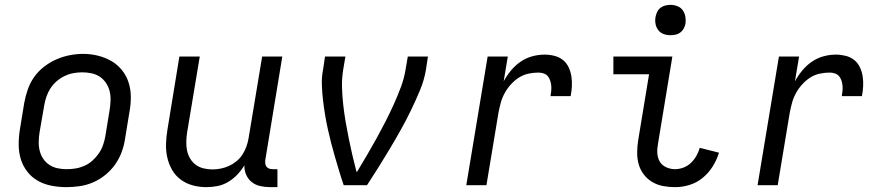

<svg xmlns="http://www.w3.org/2000/svg" viewBox="-20 -763 3640 791"><path d="M253 8Q222 8 191.5 2Q161 -4 135.5 -18.5Q110 -33 92 -56.5Q74 -80 65.5 -108Q57 -136 57 -167.5Q57 -199 62 -230L80 -340Q85 -367 94.5 -394.5Q104 -422 121 -446Q138 -470 162 -488.5Q186 -507 212.5 -518.5Q239 -530 267 -535.5Q295 -541 323 -541Q354 -541 384 -533.5Q414 -526 439 -511.5Q464 -497 482.5 -474Q501 -451 510 -422.5Q519 -394 519 -362.5Q519 -331 513 -300L495 -190Q491 -163 481 -136Q471 -109 454 -85Q437 -61 413.5 -42Q390 -23 363 -11.5Q336 0 308 4Q280 8 253 8ZM254 -66Q273 -66 291.5 -69Q310 -72 328 -80Q346 -88 361 -101.5Q376 -115 387 -131Q398 -147 404.5 -165.5Q411 -184 414 -202L432 -312Q435 -332 435.5 -351Q436 -370 431.5 -388Q427 -406 416.5 -421.5Q406 -437 391 -447Q376 -457 357 -461Q338 -465 319 -465Q300 -465 281.5 -461.5Q263 -458 245.5 -449.5Q228 -441 213 -428Q198 -415 187.5 -398.5Q177 -382 171 -364Q165 -346 162 -328L143 -218Q140 -199 139.5 -179.5Q139 -160 143.5 -142Q148 -124 158 -109Q168 -94 183 -84Q198 -74 216.5 -70Q235 -66 254 -66Z M830 8Q801 8 773.5 0.5Q746 -7 724 -23.5Q702 -40 688.5 -64Q675 -88 669 -115Q663 -142 664 -171.5Q665 -201 670 -230L719 -530H803L751 -218Q748 -199 747.5 -180Q747 -161 750.5 -143.5Q754 -126 763 -110.5Q772 -95 786 -84.5Q800 -74 818 -69.5Q836 -65 855 -65Q872 -65 889.5 -68.5Q907 -72 923.5 -79.5Q940 -87 954.5 -99Q969 -111 979 -126.5Q989 -142 995 -159Q1001 -176 1004 -193L1060 -530H1143L1073 -104Q1072 -96 1073 -88.5Q1074 -81 1078.5 -75.5Q1083 -70 1090 -68Q1097 -66 1105 -66H1123V8H1093Q1072 8 1052 3.5Q1032 -1 1017 -13Q1002 -25 994 -43.5Q986 -62 987 -82Q975 -62 958 -44Q941 -26 920 -13.5Q899 -1 876 3.5Q853 8 830 8Z M1396 0Q1386 -29 1377.5 -57.5Q1369 -86 1360.5 -115Q1352 -144 1344.5 -173Q1337 -202 1330.5 -231.5Q1324 -261 1319 -291.5Q1314 -322 1310.5 -352.5Q1307 -383 1306 -414.5Q1305 -446 1311 -477L1319 -530H1403L1394 -477Q1388 -440 1389 -403.5Q1390 -367 1394 -331.5Q1398 -296 1404 -261Q1410 -226 1417 -191.5Q1424 -157 1432 -122.5Q1440 -88 1449 -54L1452 -57Q1472 -90 1492 -124Q1512 -158 1531 -192.5Q1550 -227 1568 -262Q1586 -297 1602 -332.5Q1618 -368 1631.5 -404Q1645 -440 1651 -477L1660 -530H1743L1735 -477Q1728 -434 1711 -393Q1694 -352 1674.5 -311.5Q1655 -271 1633 -231.5Q1611 -192 1588 -153.5Q1565 -115 1541 -76.5Q1517 -38 1492 0Z M1901 0 1989 -530H2072L2055 -428Q2068 -452 2085.5 -473Q2103 -494 2125 -509Q2147 -524 2172.5 -531Q2198 -538 2224 -538Q2244 -538 2264 -533Q2284 -528 2299 -516Q2314 -504 2322.5 -486Q2331 -468 2334 -448.5Q2337 -429 2336 -408Q2335 -387 2331 -367H2248Q2250 -378 2251 -389Q2252 -400 2251 -410.5Q2250 -421 2246.5 -431.5Q2243 -442 2236.5 -449.5Q2230 -457 2219.5 -460.5Q2209 -464 2198 -464Q2178 -464 2157 -459.5Q2136 -455 2118 -443.5Q2100 -432 2085 -415.5Q2070 -399 2059.5 -380Q2049 -361 2043.5 -341Q2038 -321 2034 -301L1984 0Z M2761 8Q2736 8 2712 3.5Q2688 -1 2667.5 -13Q2647 -25 2632.5 -44Q2618 -63 2611.5 -85.5Q2605 -108 2605 -133.5Q2605 -159 2609 -184L2654 -457H2507V-530H2750L2691 -172Q2687 -152 2688 -132.5Q2689 -113 2698 -97.5Q2707 -82 2724.5 -74Q2742 -66 2761 -66Q2778 -66 2795.5 -72.5Q2813 -79 2826.5 -92Q2840 -105 2849 -121Q2858 -137 2863 -154L2942 -134Q2933 -104 2916 -77Q2899 -50 2874.5 -30Q2850 -10 2820.5 -1Q2791 8 2761 8ZM2742 -618Q2727 -618 2713.5 -623Q2700 -628 2691.5 -639.5Q2683 -651 2680.5 -665.5Q2678 -680 2681 -695Q2683 -705 2688 -715Q2693 -725 2702 -731.5Q2711 -738 2721.5 -740.5Q2732 -743 2742 -743Q2757 -743 2771 -737.5Q2785 -732 2793 -720.5Q2801 -709 2803.5 -694.5Q2806 -680 2804 -665Q2802 -655 2796.5 -645Q2791 -635 2782 -628.5Q2773 -622 2762.5 -620Q2752 -618 2742 -618Z M3101 0 3189 -530H3272L3255 -428Q3268 -452 3285.5 -473Q3303 -494 3325 -509Q3347 -524 3372.5 -531Q3398 -538 3424 -538Q3444 -538 3464 -533Q3484 -528 3499 -516Q3514 -504 3522.5 -486Q3531 -468 3534 -448.5Q3537 -429 3536 -408Q3535 -387 3531 -367H3448Q3450 -378 3451 -389Q3452 -400 3451 -410.5Q3450 -421 3446.5 -431.5Q3443 -442 3436.5 -449.5Q3430 -457 3419.5 -460.5Q3409 -464 3398 -464Q3378 -464 3357 -459.5Q3336 -455 3318 -443.5Q3300 -432 3285 -415.5Q3270 -399 3259.5 -380Q3249 -361 3243.5 -341Q3238 -321 3234 -301L3184 0Z"/></svg>

Font: Iosevka Curly Extended
Style: Italic
Weight: 400
Width: 7
Italic angle: -9°
Monospace: yes
Designer: Belleve Invis
Foundry: Belleve Invis
Version: Version 11.1.0; ttfautohint (v1.8.3)